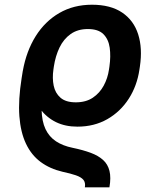

<svg xmlns="http://www.w3.org/2000/svg" viewBox="-20 -573 698 825"><path d="M450.2 231.9H344.7Q348.1 211.4 338.4 199.7Q328.6 188 305.9 180.2Q283.2 172.4 248.5 165Q194.3 152.3 154.5 122.8Q114.7 93.3 91.6 44.4Q68.4 -4.4 63.2 -74Q58.1 -143.6 72.8 -236.3L78.1 -269.5L179.2 -257.3L173.8 -224.6Q157.7 -152.8 158.7 -102.3Q159.7 -51.8 175.5 -18.3Q191.4 15.1 220.9 34.4Q250.5 53.7 291.5 62Q336.4 71.3 369.4 83.5Q402.3 95.7 422.9 114.3Q443.4 132.8 450.4 161.4Q457.5 189.9 450.2 231.9ZM312.5 -28.8Q260.7 -28.8 220.9 -48.1Q181.2 -67.4 152.6 -104.7Q124 -142.1 106.4 -195.3Q101.1 -210.4 93.3 -220.9Q85.4 -231.4 80.1 -240.5Q74.7 -249.5 76.7 -258.8L78.1 -268.6Q93.3 -353.5 133.3 -417.5Q173.3 -481.4 234.9 -517.1Q296.4 -552.7 375 -552.7Q455.1 -552.7 504.9 -519Q554.7 -485.4 573.7 -425.5Q592.8 -365.7 581.1 -287.1L579.1 -273.9Q568.8 -204.1 533.2 -148.7Q497.6 -93.3 441.2 -61Q384.8 -28.8 312.5 -28.8ZM305.7 -133.3Q349.1 -133.3 378.7 -153.1Q408.2 -172.9 425.5 -204.8Q442.9 -236.8 448.2 -273.9L450.2 -287.1Q456.5 -331.5 451.4 -367.9Q446.3 -404.3 424.3 -426.3Q402.3 -448.2 357.4 -448.2Q314 -448.2 283.7 -426.8Q253.4 -405.3 235.8 -368.9Q218.3 -332.5 211.4 -287.1L209.5 -273.9Q204.1 -236.8 210.7 -204.8Q217.3 -172.9 240 -153.1Q262.7 -133.3 305.7 -133.3Z"/></svg>

Font: Inter SemiBold
Style: Italic
Weight: 600
Italic angle: -9.3988°
Designer: Rasmus Andersson
Foundry: rsms
Version: Version 4.001;git-66647c0bb